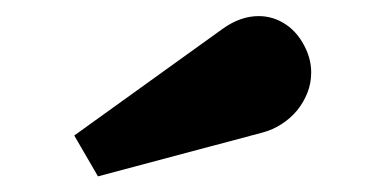

<svg xmlns="http://www.w3.org/2000/svg" viewBox="-20 -861 484 241"><path d="M73.2 -690.9 259.3 -824.7Q281.7 -840.8 304.7 -840.8Q323.2 -840.8 339.1 -830.1Q355 -819.3 364.3 -798.8Q370.6 -784.7 370.6 -770Q370.6 -756.8 366 -744.9Q361.3 -732.9 353.3 -722.9Q345.2 -712.9 334 -705.6Q322.8 -698.2 310.1 -694.8L103 -639.6Z"/></svg>

Font: Atomic Age
Style: Regular
Weight: 400
Version: Version 1.007; ttfautohint (v1.4.1) -l 6 -r 46 -G 0 -x 0 -H 